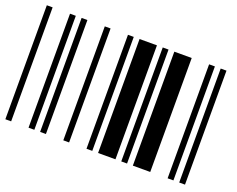

<svg xmlns="http://www.w3.org/2000/svg" viewBox="-98 -762 1155 934"><g transform="rotate(20 480.0 -295.0)"><path d="M0 0V-590H30V0ZM120 0V-590H150V0ZM180 0V-590H210V0ZM300 0V-590H330V0ZM420 0V-590H450V0ZM480 0V-590H570V0ZM600 0V-590H630V0ZM660 0V-590H750V0ZM840 0V-590H870V0ZM900 0V-590H930V0Z"/></g></svg>

Font: Libre Barcode 39 Extended
Style: Regular
Weight: 400
Version: Version 1.005; ttfautohint (v1.8.3)